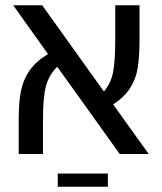

<svg xmlns="http://www.w3.org/2000/svg" viewBox="-20 -584 614 728"><path d="M434 0 197 -331Q165 -299 154 -256.5Q143 -214 143 -134V0H51V-134Q51 -197 59.5 -239.5Q68 -282 92 -316.5Q116 -351 162 -379L30 -564H140L374 -237Q401 -269 409 -311.5Q417 -354 417 -436V-564H509V-436Q509 -371 502.5 -328.5Q496 -286 474 -251Q452 -216 409 -188L544 0ZM199 74H389V124H199Z"/></svg>

Font: FiraGOUPP
Style: Medium
Weight: 400
Designer: bBox Type
Foundry: bBox Type GmbH
Version: Version 1.001